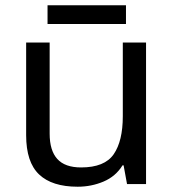

<svg xmlns="http://www.w3.org/2000/svg" viewBox="-20 -697 658 727"><path d="M533 -536V0H461L448 -71H444Q418 -29 372 -9.5Q326 10 274 10Q177 10 128 -36.5Q79 -83 79 -185V-536H168V-191Q168 -127 197 -95Q226 -63 287 -63Q376 -63 410.5 -113Q445 -163 445 -257V-536ZM457 -677V-606H160V-677Z"/></svg>

Font: Noto Sans NKo Unjoined
Style: Regular
Weight: 400
Designer: Monotype Design Team
Foundry: Monotype Imaging Inc.
Version: Version 2.004